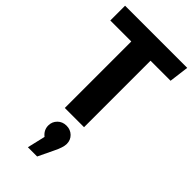

<svg xmlns="http://www.w3.org/2000/svg" viewBox="-309 -763 1158 1158"><g transform="rotate(45 270.0 -184.0)"><path d="M539 -693 523 -567H352V0H188V-567H9V-693ZM350 145Q350 175 323 229L277 325H198L225 210Q192 184 192 145Q192 113 214.5 90.5Q237 68 271 68Q305 68 327.5 90Q350 112 350 145Z"/></g></svg>

Font: FiraGO
Style: Bold
Weight: 700
Designer: bBox Type
Foundry: bBox Type GmbH
Version: Version 1.001;PS 001.001;hotconv 1.0.88;makeotf.lib2.5.64775